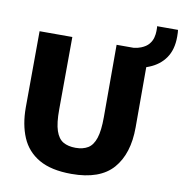

<svg xmlns="http://www.w3.org/2000/svg" viewBox="-94 -972 1016 1068"><g transform="rotate(10 413.5 -438.0)"><path d="M380 8Q265 8 196 -32Q127 -72 96.5 -144Q66 -216 66 -312L68 -743H253L251 -334Q250.5 -256 264.8 -213.8Q279 -171.5 307.2 -155.2Q335.5 -139 377 -139Q419 -139 447 -156Q475 -173 489 -215.5Q503 -258 503 -334V-743H600Q623.5 -746 640.5 -753Q669 -764.5 683.5 -782.2Q698 -800 703 -819.8Q708 -839.5 708 -856V-875Q708 -881 707 -884H825Q826 -878 826.5 -868.2Q827 -858.5 827 -845Q827 -773 794.5 -725.8Q762 -678.5 703 -655Q695 -651.5 687 -649V-309Q687 -160 613.8 -76Q540.5 8 380 8Z"/></g></svg>

Font: Koeln Type Sans ExtraBold
Style: Regular
Weight: 800
Designer: Eben Sorkin
Foundry: Eben Sorkin
Version: Version 2.001